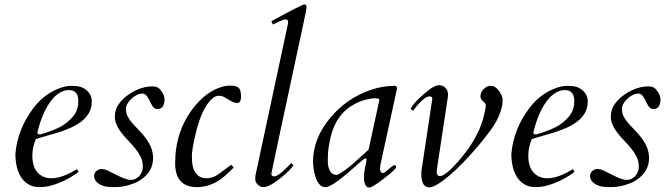

<svg xmlns="http://www.w3.org/2000/svg" viewBox="-20 -823 2981 858"><path d="M210.9 -26.4Q257.3 -26.4 324.2 -67.4L331.1 -55.2Q279.8 -15.6 214.8 4.4Q186.5 13.2 157 13.2Q127.4 13.2 106.9 0.7Q86.4 -11.7 73.2 -32.7Q48.8 -72.8 48.8 -136.2Q58.6 -244.6 127 -336.9Q173.3 -399.4 238.3 -425.8Q271.5 -439.5 298.1 -439.5Q324.7 -439.5 339.4 -434.8Q354 -430.2 365.2 -420.9Q390.1 -400.9 390.1 -370.4Q390.1 -339.8 377.2 -317.9Q364.3 -295.9 343.3 -279.8Q322.3 -263.7 295.4 -252Q268.6 -240.2 241 -231.4Q213.4 -222.7 186.8 -215.6Q160.2 -208.5 140.1 -201.2Q124.5 -164.6 124.5 -126.5Q124.5 -58.1 170.9 -34.7Q187.5 -26.4 210.9 -26.4ZM147 -230.5Q147 -222.2 160.2 -222.2Q233.9 -243.7 265.6 -265.9Q297.4 -288.1 313.7 -312.5Q330.1 -336.9 330.1 -371.1Q330.1 -405.8 308.6 -416.5Q301.3 -420.4 285.4 -420.4Q269.5 -420.4 251.5 -410.9Q233.4 -401.4 218.8 -385.5Q204.1 -369.6 192.4 -349.6Q180.7 -329.6 171.9 -308.6Q157.2 -273.4 147 -230.5Z M496.1 -43.5Q542.5 -19 564.9 -19Q587.4 -19 602.8 -36.6Q618.2 -54.2 618.2 -78.4Q618.2 -102.5 608.9 -121.6Q599.6 -140.6 585.7 -158Q571.8 -175.3 555.7 -191.7Q539.6 -208 525.9 -225.6Q493.2 -266.6 493.2 -299.6Q493.2 -332.5 509.8 -356.4Q526.4 -380.4 551.8 -398.4Q606 -437 662.6 -437Q683.6 -437 694.8 -423.8Q715.3 -399.9 715.3 -379.9Q715.3 -335.9 683.1 -335.9Q669.4 -335.9 661.6 -348.6Q653.8 -361.3 649.9 -370.4Q646 -379.4 641.1 -386.7Q630.4 -404.8 616.9 -404.8Q603.5 -404.8 590.3 -398.2Q577.1 -391.6 566.9 -381.3Q543 -358.4 543 -336.9Q543 -315.4 552 -299.8Q561 -284.2 574.5 -269Q587.9 -253.9 603.5 -238Q619.1 -222.2 632.3 -204.1Q664.1 -161.6 664.1 -116.7Q664.1 -55.7 607.4 -18.6Q590.3 -7.3 577.4 -3.2Q564.5 1 557.9 3.4Q551.3 5.9 541.5 7.8Q518.1 13.2 490.7 13.2Q463.4 13.2 450 10Q436.5 6.8 426 1Q415.5 -4.9 408.4 -13.7Q401.4 -22.5 400.6 -35.6Q399.9 -48.8 410.4 -58.3Q420.9 -67.9 433.6 -67.9Q446.3 -67.9 462.4 -60.3Q478.5 -52.7 496.1 -43.5Z M1040 -362.8Q1025.9 -362.8 1008.1 -373.8Q990.2 -384.8 980.7 -389.9Q971.2 -395 956.1 -395Q940.9 -395 924.3 -378.7Q907.7 -362.3 893.8 -336.7Q879.9 -311 869.4 -279.3Q858.9 -247.6 852.1 -216.3Q837.4 -152.8 837.4 -125.5Q837.4 -98.1 840.8 -82.3Q844.2 -66.4 852.1 -53.7Q868.7 -26.4 902.3 -26.4Q929.2 -26.4 952.1 -42Q975.1 -57.6 988.3 -68.1Q1001.5 -78.6 1014.2 -86.9L1024.4 -74.2Q979.5 -29.3 956.1 -15.1Q909.2 13.2 859.9 13.2Q762.7 13.2 762.7 -93.8Q762.7 -237.3 845.7 -342.8Q894.5 -404.8 953.6 -428.7Q982.4 -440.4 1008.3 -440.4Q1034.2 -440.4 1045.7 -430.9Q1057.1 -421.4 1057.1 -392.1Q1057.1 -362.8 1040 -362.8Z M1192.9 -45.4Q1192.9 -34.7 1205.1 -34.7Q1224.6 -34.7 1273.9 -86.4Q1279.3 -91.8 1281.7 -94.2L1291 -85Q1281.2 -65.9 1235.8 -28.8Q1183.6 13.2 1157.2 13.2Q1142.6 13.2 1131.6 1.7Q1120.6 -9.8 1120.6 -22.2Q1120.6 -34.7 1122.1 -41.5L1265.6 -711.4Q1267.6 -719.2 1267.6 -724.1Q1267.6 -736.3 1256.8 -736.3Q1247.6 -736.3 1232.2 -729Q1216.8 -721.7 1199.2 -713.4L1192.9 -728.5Q1330.6 -803.2 1340.1 -803.2Q1349.6 -803.2 1349.6 -791.7Q1349.6 -780.3 1334.2 -709.7Q1318.8 -639.2 1297.1 -537.1Q1275.4 -435.1 1259 -359.4Q1242.7 -283.7 1231.4 -231Q1220.2 -178.2 1212.9 -143.6Q1205.6 -108.9 1201.4 -89.6Q1197.3 -70.3 1195.6 -61Q1193.8 -51.8 1192.9 -47.4Z M1614.3 -115.7Q1608.9 -115.7 1590.3 -99.4Q1571.8 -83 1556.2 -69.3Q1540.5 -55.7 1523.2 -41Q1505.9 -26.4 1489.3 -14.6Q1451.7 13.2 1434.1 13.2Q1416.5 13.2 1405.5 -1.5Q1394.5 -16.1 1388.7 -36.1Q1378.9 -70.3 1378.9 -102.1Q1378.9 -203.6 1456.1 -296.9Q1529.8 -384.8 1637.2 -421.4Q1690.4 -439.5 1745.6 -439.5Q1753.9 -439.5 1753.9 -425.8L1680.2 -87.9Q1679.7 -84 1679.2 -80.1Q1678.2 -73.2 1678.2 -67.1Q1678.2 -61 1682.1 -55.2Q1686 -49.3 1690.7 -49.3Q1695.3 -49.3 1702.4 -54.9Q1709.5 -60.5 1716.8 -67.4Q1737.3 -85 1742.2 -85Q1750 -85 1750 -76.2Q1750 -66.9 1697.3 -26.4Q1644 15.1 1630.4 15.1Q1615.2 15.1 1609.4 -4.9Q1606.4 -15.6 1606.4 -29.1Q1606.4 -42.5 1607.9 -53.7Q1609.4 -64.9 1611.3 -74Q1613.3 -83 1615.2 -91.1Q1617.2 -99.1 1617.7 -107.4Q1618.2 -115.7 1614.3 -115.7ZM1675.3 -376Q1675.3 -383.8 1656.7 -383.8Q1638.2 -383.8 1613.3 -377.2Q1588.4 -370.6 1565.4 -358.4Q1481 -314 1457 -208Q1446.8 -162.1 1445.6 -134.3Q1444.3 -106.4 1445.3 -93.3Q1446.3 -80.1 1450.2 -68.4Q1460 -41 1486.3 -41Q1521.5 -59.1 1562.3 -95.7Q1603 -132.3 1627 -153.8Z M1931.6 -55.2Q1931.6 -36.1 1945.8 -36.1Q1970.2 -36.1 2029.3 -103.5Q2085.4 -168.5 2108.9 -218.3Q2132.8 -258.8 2146.5 -324.2Q2150.9 -343.8 2150.9 -351.6Q2150.9 -359.4 2147.2 -362.5Q2143.6 -365.7 2138.7 -370.1Q2127 -381.3 2127 -391.8Q2127 -402.3 2131.1 -411.1Q2135.3 -419.9 2142.1 -425.8Q2157.2 -439.5 2170.9 -439.5Q2184.6 -439.5 2193.1 -433.6Q2201.7 -427.7 2209 -418Q2226.1 -394.5 2226.1 -377Q2226.1 -359.4 2223.4 -347.7Q2220.7 -335.9 2216.8 -324.2Q2203.1 -282.7 2171.6 -240.2Q2140.1 -197.8 2112.1 -165Q2084 -132.3 2053 -100.1Q2022 -67.9 1992.7 -42.5Q1927.2 14.2 1897.5 14.2Q1862.8 14.2 1862.8 -46.9Q1862.8 -59.1 1864.7 -67.9L1911.6 -379.9V-381.8Q1911.6 -392.1 1900.1 -392.1Q1888.7 -392.1 1877.4 -383.5Q1866.2 -375 1855.7 -364Q1845.2 -353 1836.9 -342.3Q1828.6 -331.5 1825.2 -327.6L1814.9 -336.4Q1824.7 -356.4 1852.3 -382.8Q1879.9 -409.2 1893.6 -418.9Q1924.3 -442.4 1941.9 -442.4Q1959.5 -442.4 1970.9 -430.2Q1982.4 -418 1982.4 -399.4Q1982.4 -395 1981.4 -390.1L1932.6 -67.9Q1931.6 -60.1 1931.6 -55.2Z M2427.2 -26.4Q2473.6 -26.4 2540.5 -67.4L2547.4 -55.2Q2496.1 -15.6 2431.2 4.4Q2402.8 13.2 2373.3 13.2Q2343.8 13.2 2323.2 0.7Q2302.7 -11.7 2289.6 -32.7Q2265.1 -72.8 2265.1 -136.2Q2274.9 -244.6 2343.3 -336.9Q2389.6 -399.4 2454.6 -425.8Q2487.8 -439.5 2514.4 -439.5Q2541 -439.5 2555.7 -434.8Q2570.3 -430.2 2581.5 -420.9Q2606.4 -400.9 2606.4 -370.4Q2606.4 -339.8 2593.5 -317.9Q2580.6 -295.9 2559.6 -279.8Q2538.6 -263.7 2511.7 -252Q2484.9 -240.2 2457.3 -231.4Q2429.7 -222.7 2403.1 -215.6Q2376.5 -208.5 2356.4 -201.2Q2340.8 -164.6 2340.8 -126.5Q2340.8 -58.1 2387.2 -34.7Q2403.8 -26.4 2427.2 -26.4ZM2363.3 -230.5Q2363.3 -222.2 2376.5 -222.2Q2450.2 -243.7 2481.9 -265.9Q2513.7 -288.1 2530 -312.5Q2546.4 -336.9 2546.4 -371.1Q2546.4 -405.8 2524.9 -416.5Q2517.6 -420.4 2501.7 -420.4Q2485.8 -420.4 2467.8 -410.9Q2449.7 -401.4 2435.1 -385.5Q2420.4 -369.6 2408.7 -349.6Q2397 -329.6 2388.2 -308.6Q2373.5 -273.4 2363.3 -230.5Z M2712.4 -43.5Q2758.8 -19 2781.2 -19Q2803.7 -19 2819.1 -36.6Q2834.5 -54.2 2834.5 -78.4Q2834.5 -102.5 2825.2 -121.6Q2815.9 -140.6 2802 -158Q2788.1 -175.3 2772 -191.7Q2755.9 -208 2742.2 -225.6Q2709.5 -266.6 2709.5 -299.6Q2709.5 -332.5 2726.1 -356.4Q2742.7 -380.4 2768.1 -398.4Q2822.3 -437 2878.9 -437Q2899.9 -437 2911.1 -423.8Q2931.6 -399.9 2931.6 -379.9Q2931.6 -335.9 2899.4 -335.9Q2885.7 -335.9 2877.9 -348.6Q2870.1 -361.3 2866.2 -370.4Q2862.3 -379.4 2857.4 -386.7Q2846.7 -404.8 2833.3 -404.8Q2819.8 -404.8 2806.6 -398.2Q2793.5 -391.6 2783.2 -381.3Q2759.3 -358.4 2759.3 -336.9Q2759.3 -315.4 2768.3 -299.8Q2777.3 -284.2 2790.8 -269Q2804.2 -253.9 2819.8 -238Q2835.4 -222.2 2848.6 -204.1Q2880.4 -161.6 2880.4 -116.7Q2880.4 -55.7 2823.7 -18.6Q2806.6 -7.3 2793.7 -3.2Q2780.8 1 2774.2 3.4Q2767.6 5.9 2757.8 7.8Q2734.4 13.2 2707 13.2Q2679.7 13.2 2666.3 10Q2652.8 6.8 2642.3 1Q2631.8 -4.9 2624.8 -13.7Q2617.7 -22.5 2616.9 -35.6Q2616.2 -48.8 2626.7 -58.3Q2637.2 -67.9 2649.9 -67.9Q2662.6 -67.9 2678.7 -60.3Q2694.8 -52.7 2712.4 -43.5Z"/></svg>

Font: Cardo-Italic
Style: Italic
Weight: 400
Italic angle: -12°
Designer: David J. Perry
Foundry: David J. Perry
Version: Version 0.991